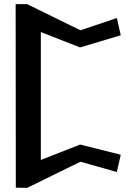

<svg xmlns="http://www.w3.org/2000/svg" viewBox="-20 -924 660 929"><path d="M369.4 -777.4 111.2 -904H55.7L56.5 -15.9L111.3 -15L369.2 -141.5L545.3 -91.8L564.3 -175.3L367.5 -224.5L177.6 -150V-769L367.4 -694.5L564.3 -753.4L545.4 -836.8Z"/></svg>

Font: Stormning
Style: Light
Weight: 400
Designer: Robert Jablonski, Mew Too
Foundry: Cannot Into Space Fonts
Version: Version 0.90